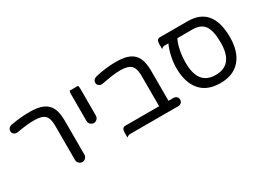

<svg xmlns="http://www.w3.org/2000/svg" viewBox="-38 -1089 2151 1611"><g transform="rotate(-30 1037.0 -283.0)"><path d="M382.8 -41V-368.2Q382.8 -422.9 370.1 -449.2Q358.4 -476.6 330.1 -488.8Q301.8 -501 249 -501Q212.9 -501 175.8 -497.1Q138.7 -493.2 81.1 -483.4Q61.5 -480.5 47.4 -492.2Q33.2 -503.9 33.2 -522.5Q33.2 -537.1 43.5 -548.8Q53.7 -560.5 69.3 -563.5Q165 -581.1 252.9 -581.1Q335 -581.1 381.8 -559.6Q429.7 -538.1 451.7 -492.2Q473.6 -446.3 473.6 -368.2V-41Q473.6 -22.5 460.4 -8.8Q447.3 4.9 428.7 4.9Q410.2 4.9 396.5 -8.8Q382.8 -22.5 382.8 -41Z M629.9 -276.4V-535.2Q629.9 -567.4 637.7 -567.4H712.9Q720.7 -567.4 720.7 -535.2V-276.4Q720.7 -257.8 707.5 -244.1Q694.3 -230.5 675.8 -230.5Q657.2 -230.5 643.6 -244.1Q629.9 -257.8 629.9 -276.4Z M1400.4 -39.1Q1400.4 -21.5 1388.7 -10.3Q1377 1 1359.4 1H890.6Q874 1 858.4 16.6Q858.4 1 858.4 -31.2Q858.4 -79.1 890.6 -79.1H1219.7V-368.2Q1219.7 -421.9 1207 -450.2Q1195.3 -477.5 1166.5 -490.2Q1137.7 -502.9 1085.9 -502.9Q1049.8 -502.9 1012.2 -498Q974.6 -493.2 902.3 -479.5Q883.8 -476.6 868.7 -487.3Q853.5 -498 853.5 -517.6Q853.5 -532.2 863.8 -543.5Q874 -554.7 889.6 -558.6Q993.2 -583 1089.8 -583Q1171.9 -583 1218.8 -561.5Q1266.6 -540 1288.6 -493.2Q1310.5 -446.3 1310.5 -368.2V-79.1H1359.4Q1377 -79.1 1388.7 -67.9Q1400.4 -56.6 1400.4 -39.1Z M2024.4 -283.2Q2024.4 -145.5 1957.5 -67.4Q1890.6 10.7 1763.7 10.7Q1636.7 10.7 1570.8 -66.4Q1504.9 -143.6 1504.9 -283.2Q1504.9 -335.9 1517.1 -393.1Q1529.3 -450.2 1550.8 -497.1H1513.7Q1497.1 -497.1 1481.4 -481.4Q1481.4 -497.1 1481.4 -529.3Q1481.4 -577.1 1513.7 -577.1H1783.2Q2024.4 -577.1 2024.4 -283.2ZM1934.6 -283.2Q1934.6 -395.5 1900.4 -446.3Q1866.2 -497.1 1783.2 -497.1H1637.7Q1617.2 -457 1606 -400.4Q1594.7 -343.8 1594.7 -283.2Q1594.7 -174.8 1636.7 -121.6Q1678.7 -68.4 1763.7 -68.4Q1934.6 -68.4 1934.6 -283.2Z"/></g></svg>

Font: YuPearl-Regular
Style: Regular
Weight: 400
Designer: Max Yao
Foundry: Max-Everyday
Version: Version 1.011; ttfautohint (v1.8.3)